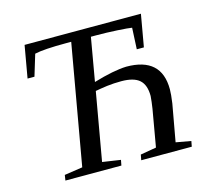

<svg xmlns="http://www.w3.org/2000/svg" viewBox="-96 -772 989 888"><g transform="rotate(-15 399.0 -327.5)"><path d="M112 0 116 -26 203 -39 304 -613H279Q173 -613 129 -603L98 -501H65L92 -655H649L622 -501H588L593 -603Q576 -606 524 -609Q472 -612 422 -612H398L362 -405Q459 -434 520 -436Q688 -436 688 -283Q688 -259 682 -217L650 -39L722 -26L717 0H475L480 -26L556 -39L587 -217Q592 -249 594 -276Q594 -329 567 -353Q540 -377 480 -377Q444 -377 412 -373Q376 -368 355 -364L298 -39L385 -26L380 0Z"/></g></svg>

Font: Libra Serif Modern
Style: Italic
Weight: 400
Italic angle: -12°
Designer: Stefan Peev, Context Ltd
Foundry: Stefan Peev, Context Ltd
Version: Version 1.000